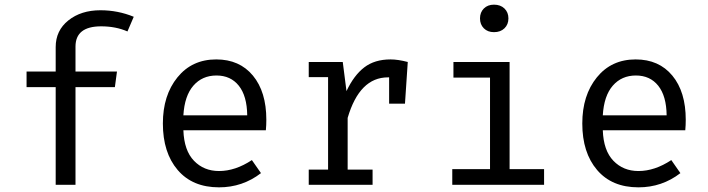

<svg xmlns="http://www.w3.org/2000/svg" viewBox="-20 -793 3040 824"><path d="M411 -749Q486 -749 554 -721L527 -658Q477 -680 414 -680Q304 -680 304 -593V-486H482L473 -419H304V0H219V-419H94V-486H219V-591Q219 -662 273.5 -705.5Q328 -749 411 -749Z M767 -234Q770 -147 812.5 -103Q855 -59 920 -59Q990 -59 1061 -106L1100 -50Q1021 11 920 11Q806 11 742.5 -63.5Q679 -138 679 -263Q679 -384 741.5 -461Q804 -538 908 -538Q1008 -538 1065.5 -468.5Q1123 -399 1123 -279Q1123 -256 1121 -234ZM767 -298H1041Q1040 -381 1005 -425Q970 -469 909 -469Q848 -469 810 -425.5Q772 -382 767 -298Z M1656 -538Q1688 -538 1730 -527L1718 -348H1650V-461H1645Q1523 -461 1472 -287V-65H1579V0H1305V-65H1388V-462H1305V-527H1451L1467 -402Q1499 -470 1543.5 -504Q1588 -538 1656 -538Z M2100 -773Q2128 -773 2145 -756.5Q2162 -740 2162 -714Q2162 -688 2145 -671.5Q2128 -655 2100 -655Q2073 -655 2056.5 -671.5Q2040 -688 2040 -714Q2040 -740 2056.5 -756.5Q2073 -773 2100 -773ZM2167 -527V-67H2315V0H1921V-67H2083V-460H1926V-527Z M2567 -234Q2570 -147 2612.5 -103Q2655 -59 2720 -59Q2790 -59 2861 -106L2900 -50Q2821 11 2720 11Q2606 11 2542.5 -63.5Q2479 -138 2479 -263Q2479 -384 2541.5 -461Q2604 -538 2708 -538Q2808 -538 2865.5 -468.5Q2923 -399 2923 -279Q2923 -256 2921 -234ZM2567 -298H2841Q2840 -381 2805 -425Q2770 -469 2709 -469Q2648 -469 2610 -425.5Q2572 -382 2567 -298Z"/></svg>

Font: Fira Mono
Style: Regular
Weight: 400
Designer: Carrois Corporate & Edenspiekermann AG
Foundry: Carrois Corporate GbR & Edenspiekermann AG
Version: Version 3.206;PS 003.206;hotconv 1.0.70;makeotf.lib2.5.58329